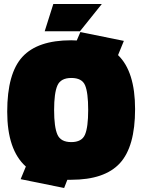

<svg xmlns="http://www.w3.org/2000/svg" viewBox="-20 -884 710 958"><path d="M83 10Q86 1 109 -53Q16 -136 16 -327Q16 -518 92 -600.5Q168 -683 335 -683L363 -682L381 -724L598 -680L569 -609Q654 -527 654 -339.5Q654 -152 578 -69.5Q502 13 335 13H316L300 54ZM250 -335Q250 -250 266.5 -212.5Q283 -175 335.5 -175Q388 -175 404 -212Q420 -249 420 -335.5Q420 -422 404.5 -458.5Q389 -495 336 -495Q283 -495 266.5 -457.5Q250 -420 250 -335ZM246 -864H488L379 -728H203Z"/></svg>

Font: Titillium Web Black
Style: Regular
Weight: 900
Version: Version 1.002;PS 35.000;hotconv 1.0.70;makeotf.lib2.5.55311